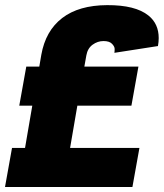

<svg xmlns="http://www.w3.org/2000/svg" viewBox="-23 -747 654 767"><path d="M611 -595Q611 -580 608 -563L434 -536Q435 -542 435 -551.5Q435 -561 424.5 -572Q414 -583 390.5 -583Q367 -583 347 -568.5Q327 -554 322 -526L314 -481H530L502 -325H286L257 -156H534L506 0H-3L25 -156H77L106 -325H54L82 -481H134L142 -528Q159 -624 225.5 -675Q292 -726 405 -726.5Q518 -727 570 -685Q611 -652 611 -595Z"/></svg>

Font: Fugaz One
Style: Regular
Weight: 400
Designer: Daniel Hernandez
Foundry: Daniel Hernandez
Version: Version 1.002